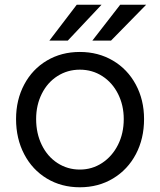

<svg xmlns="http://www.w3.org/2000/svg" viewBox="-20 -783 679 813"><path d="M48 -279Q48 -360 82.5 -425Q117 -490 178.5 -526.5Q240 -563 318 -563Q396 -563 458 -526.5Q520 -490 555 -425Q590 -360 590 -279Q590 -196 555.5 -130.5Q521 -65 459 -27.5Q397 10 318 10Q240 10 178.5 -27Q117 -64 82.5 -130Q48 -196 48 -279ZM504 -279Q504 -337 480 -385Q456 -433 413.5 -460.5Q371 -488 318 -488Q266 -488 223.5 -461Q181 -434 157 -386Q133 -338 133 -279Q133 -218 157 -169Q181 -120 223.5 -92.5Q266 -65 318 -65Q370 -65 412.5 -93Q455 -121 479.5 -169.5Q504 -218 504 -279ZM267 -611H189L305 -763H410ZM450 -611H371L489 -763H599Z"/></svg>

Font: Open Sauce Sans
Style: Regular
Weight: 400
Designer: Alfredo Marco Pradil
Foundry: Creative Sauce Fz LLC
Version: Version 1.477